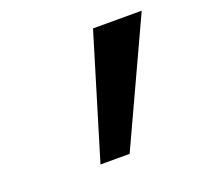

<svg xmlns="http://www.w3.org/2000/svg" viewBox="-68 -772 464 452"><g transform="rotate(-20 164.0 -546.5)"><path d="M206 -700H328L186 -393H113Z"/></g></svg>

Font: Jost* Medium
Style: Italic
Weight: 500
Italic angle: -10°
Version: Version 3.7